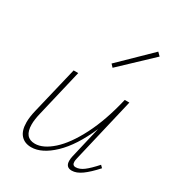

<svg xmlns="http://www.w3.org/2000/svg" viewBox="-165 -790 834 901"><g transform="rotate(30 251.5 -339.5)"><path d="M282 -510 268 -525 430 -683 447 -666ZM475 -77Q439 -37 410.5 -16.5Q382 4 357 4Q324 4 324 -31Q324 -43 327 -56L367 -227Q318 -114 256 -55Q194 4 137 4Q101 4 80.5 -19Q60 -42 60 -87Q60 -116 69 -153L130 -408H155L95 -154Q86 -117 86 -91Q86 -19 144 -19Q188 -19 238 -63.5Q288 -108 333 -196Q378 -284 407 -408H432L350 -59Q347 -47 347 -39Q347 -19 365 -19Q386 -19 408.5 -36Q431 -53 463 -89Z"/></g></svg>

Font: Ysabeau Infant Extralight
Style: Italic
Weight: 200
Italic angle: -12°
Designer: Christian Thalmann (Catharsis Fonts)
Version: Version 0.003